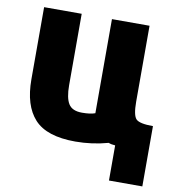

<svg xmlns="http://www.w3.org/2000/svg" viewBox="-80 -613 785 850"><g transform="rotate(10 313.0 -188.0)"><path d="M524 -541V-200Q524 -139 539.5 -122.5Q555 -106 616 -106V165H466V7Q448 6 436 1Q364 21 289 21Q160 21 105 -39Q50 -99 50 -217V-541H219V-220Q219 -163 235.5 -136.5Q252 -110 296 -110Q334 -110 355 -118V-541Z"/></g></svg>

Font: Repo
Style: ExtraBold
Weight: 800
Designer: Stefan Peev
Foundry: Context Ltd
Version: Version 001.000